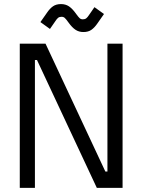

<svg xmlns="http://www.w3.org/2000/svg" viewBox="-20 -912 691 932"><path d="M201 -700 491.5 -79.2H501.5V-700H575V0H450L159.5 -620.8H149.5V0H76V-700ZM208.2 -850.5Q221.8 -870.5 237.2 -881.4Q252.8 -892.2 276 -892.2Q298 -892.2 314.4 -881.4Q330.8 -870.5 348 -846.8L349.8 -844.2Q360.8 -829 366.8 -823.6Q372.8 -818.2 382.2 -818.2Q392.2 -818.2 398.5 -823Q404.8 -827.8 412.2 -839.2L438.5 -877.2L484.8 -844L452.8 -798.2Q439.2 -778.2 423.9 -767.4Q408.5 -756.5 385 -756.5Q363 -756.5 346.6 -767.4Q330.2 -778.2 313 -802L311.2 -804.5Q300.2 -819.8 294.2 -825.1Q288.2 -830.5 278.8 -830.5Q268.8 -830.5 262.5 -825.8Q256.2 -821 248.8 -809.5L222.5 -771.5L176.2 -804.8Z"/></svg>

Font: Space Grotesk Variable
Style: Regular
Weight: 400
Designer: Florian Karsten (Space Grotesk), Colophon Foundry (Space Mono)
Foundry: Florian Karsten
Version: Version 1.106